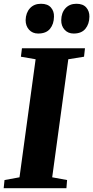

<svg xmlns="http://www.w3.org/2000/svg" viewBox="-32 -999 495 1019"><path d="M-12.5 0 -8 -43.5 71.5 -58 157 -684.5 79 -698 84.5 -743H419L414 -698L330.5 -684.5L245 -58L324 -43.5L320.5 0ZM170.5 -821Q140.5 -821 122.2 -841.2Q104 -861.5 104 -892Q105 -931 126.8 -955Q148.5 -979 185.5 -979Q221 -979 238.2 -959.2Q255.5 -939.5 254.5 -910.5Q254 -871.5 233.5 -846.2Q213 -821 170.5 -821ZM359 -821Q329 -821 310.8 -841.2Q292.5 -861.5 293 -892Q293.5 -931 315.2 -955Q337 -979 373.5 -979Q408.5 -979 425.8 -959.2Q443 -939.5 442.5 -910.5Q442 -871.5 421.2 -846.2Q400.5 -821 359 -821Z"/></svg>

Font: Merriweather 48pt Black
Style: Italic
Weight: 900
Italic angle: -7.8°
Version: Version 2.101